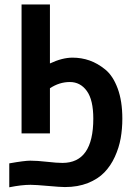

<svg xmlns="http://www.w3.org/2000/svg" viewBox="-20 -583 590 839"><path d="M20.5 130.9Q86.9 119.1 112.3 119.1Q142.6 119.1 185.5 124Q228.5 128.9 252.9 128.9Q387.7 128.9 387.7 -64.5Q387.7 -146.5 359.4 -185.5Q331.1 -224.6 285.2 -224.6Q239.3 -224.6 198.2 -197.3V0H74.2V-563.5H198.2V-305.7Q252 -331.1 296.9 -331.1Q335.9 -331.1 371.1 -318.8Q406.2 -306.6 439.9 -279.3Q473.6 -252 494.1 -196.8Q514.6 -141.6 514.6 -64.5Q514.6 -19.5 507.3 21.5Q500 62.5 481.9 102.1Q463.9 141.6 436 170.4Q408.2 199.2 364.3 216.8Q320.3 234.4 263.7 234.4Q244.1 234.4 189.9 229.5Q135.7 224.6 113.3 224.6Q74.2 224.6 20.5 235.4Z"/></svg>

Font: Gothic A1
Style: Bold
Weight: 700
Version: Version 2.50